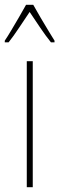

<svg xmlns="http://www.w3.org/2000/svg" viewBox="-41 -783 248 803"><path d="M96 0H71V-527H96ZM98 -763Q111 -740 129.5 -708Q148 -676 164.5 -649.5Q181 -623 187 -613V-606H172Q151 -632 127 -667.5Q103 -703 83 -733Q64 -705 39.5 -668Q15 -631 -5 -606H-21V-613Q-10 -629 6 -656Q22 -683 39 -712Q56 -741 68 -763Z"/></svg>

Font: Noto Sans Lao UI ExtCond Thin
Style: Regular
Weight: 100
Width: 2
Designer: Monotype Design Team
Foundry: Monotype Imaging Inc.
Version: Version 2.000; ttfautohint (v1.8.4.7-5d5b)